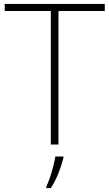

<svg xmlns="http://www.w3.org/2000/svg" viewBox="-20 -734 555 975"><path d="M277 0H238V-678H4V-714H512V-678H277ZM302 68Q293 104 277 145Q261 186 238 221H215V214Q223 198 232.5 170.5Q242 143 250 112.5Q258 82 261 61H302Z"/></svg>

Font: Noto Sans Khmer UI ExtraLight
Style: Regular
Weight: 200
Designer: Danh Hong and the Monotype Design Team
Foundry: Monotype Imaging Inc.
Version: Version 2.002; ttfautohint (v1.8.4.7-5d5b)